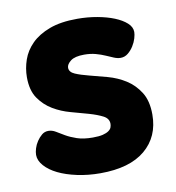

<svg xmlns="http://www.w3.org/2000/svg" viewBox="-63 -539 554 605"><g transform="rotate(-10 214.5 -236.0)"><path d="M207 -105Q227 -105 239 -108Q251 -111 258 -116Q265 -121 267 -127Q269 -133 269 -138Q269 -155 251.5 -164Q234 -173 208 -180.5Q182 -188 152 -196Q122 -204 96 -219.5Q70 -235 52.5 -260.5Q35 -286 35 -328Q35 -356 44.5 -383.5Q54 -411 76 -433Q98 -455 134 -468.5Q170 -482 223 -482Q256 -482 286.5 -476.5Q317 -471 340.5 -461.5Q364 -452 378.5 -439Q393 -426 393 -410Q393 -402 389.5 -390Q386 -378 378.5 -366Q371 -354 360.5 -345.5Q350 -337 337 -337Q327 -337 316 -341.5Q305 -346 291.5 -352Q278 -358 261.5 -362.5Q245 -367 225 -367Q195 -367 181.5 -356.5Q168 -346 168 -335Q168 -321 185.5 -313.5Q203 -306 229 -299.5Q255 -293 286 -284.5Q317 -276 343 -259.5Q369 -243 386.5 -215.5Q404 -188 404 -144Q404 -73 354.5 -31.5Q305 10 211 10Q172 10 137 2.5Q102 -5 76.5 -17.5Q51 -30 36 -47Q21 -64 21 -82Q21 -91 24.5 -102.5Q28 -114 35 -124.5Q42 -135 51 -142.5Q60 -150 72 -150Q84 -150 95.5 -143Q107 -136 121.5 -127.5Q136 -119 156.5 -112Q177 -105 207 -105Z"/></g></svg>

Font: AkaAcidDosis
Style: ExtraBold
Weight: 800
Designer: Edgar Tolentino, Pablo Impallari, Igino Marini, Aka-Acid
Foundry: Edgar Tolentino, Pablo Impallari, Igino Marini, Aka-Acid
Version: Version 1.007